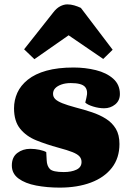

<svg xmlns="http://www.w3.org/2000/svg" viewBox="-20 -842 594 876"><path d="M271 -57Q306 -57 329 -68Q352 -79 352 -103Q352 -118 342.5 -128.5Q333 -139 310.5 -148Q288 -157 247 -168Q192 -183 146 -201.5Q100 -220 72 -254.5Q44 -289 44 -348Q44 -385 59 -418.5Q74 -452 107 -478.5Q140 -505 192 -519.5Q244 -534 316 -534Q369 -534 417.5 -522Q466 -510 496.5 -483Q527 -456 527 -413Q527 -383 505.5 -365.5Q484 -348 455 -348Q431 -348 405 -356Q379 -364 369 -374L374 -395Q383 -429 367.5 -446Q352 -463 303 -463Q279 -463 260.5 -456.5Q242 -450 232 -439.5Q222 -429 222 -414Q222 -400 232 -390Q242 -380 264.5 -371Q287 -362 324 -352Q363 -342 399 -330Q435 -318 463.5 -300Q492 -282 508.5 -254.5Q525 -227 525 -185Q525 -121 490.5 -76.5Q456 -32 394.5 -9Q333 14 252 14Q195 14 145 4.5Q95 -5 64.5 -27.5Q34 -50 34 -87Q34 -125 59 -144Q84 -163 118 -163Q140 -163 160.5 -158.5Q181 -154 191 -148L193 -111Q194 -85 207.5 -71Q221 -57 271 -57ZM494 -615 451 -573 293 -681 137 -572 90 -617 222 -784Q237 -804 254 -813Q271 -822 287 -822Q303 -822 318.5 -817.5Q334 -813 349 -806Z"/></svg>

Font: Literata 18pt Black
Style: Italic
Weight: 900
Italic angle: -2°
Designer: Latin by Veronika Burian and Jose Scaglione. Greek by Irene Vlachou. Cyrillic by Vera Evstafieva
Foundry: TypeTogether
Version: Version 3.103;gftools[0.9.29]